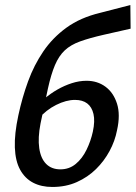

<svg xmlns="http://www.w3.org/2000/svg" viewBox="-20 -732 539 763"><path d="M188 11Q144 11 111.5 -6Q79 -23 60 -57.5Q41 -92 39 -146Q37 -200 53 -274Q68 -344 91.5 -408.5Q115 -473 152 -527.5Q189 -582 244 -622Q299 -662 378 -681L498 -712L499 -618L393 -594Q336 -581 298.5 -567.5Q261 -554 237.5 -532Q214 -510 198.5 -473.5Q183 -437 170.5 -380.5Q158 -324 141 -241Q130 -184 136 -143Q142 -102 163.5 -80.5Q185 -59 220 -59Q255 -59 281 -80.5Q307 -102 324 -137Q341 -172 349 -209Q358 -251 351.5 -279Q345 -307 326.5 -321Q308 -335 278 -335Q243 -335 203 -315Q163 -295 132 -259L108 -292Q130 -317 155 -338.5Q180 -360 208 -376Q236 -392 265.5 -401.5Q295 -411 324 -411Q367 -411 399 -387.5Q431 -364 445 -320Q459 -276 445 -214Q437 -172 415.5 -132Q394 -92 361.5 -60Q329 -28 285.5 -8.5Q242 11 188 11Z"/></svg>

Font: Ysabeau SemiBold
Style: Italic
Weight: 600
Italic angle: -12°
Designer: Christian Thalmann (Catharsis Fonts)
Version: Version 2.002